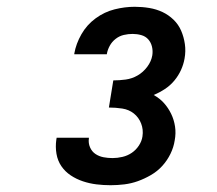

<svg xmlns="http://www.w3.org/2000/svg" viewBox="-20 -863 640 566"><path d="M306 -317Q285 -317 264.5 -319.5Q244 -322 224.5 -328.5Q205 -335 188.5 -346Q172 -357 161 -373Q150 -389 146.5 -409.5Q143 -430 146 -451L147 -457H242V-455Q240 -441 245.5 -428.5Q251 -416 261.5 -409Q272 -402 285 -399.5Q298 -397 312 -397Q326 -397 341 -400.5Q356 -404 368.5 -412.5Q381 -421 389.5 -434Q398 -447 400 -461Q403 -481 396 -499Q389 -517 374.5 -528.5Q360 -540 340.5 -543Q321 -546 301 -546L314 -626Q332 -626 350.5 -628.5Q369 -631 385.5 -640.5Q402 -650 414 -666Q426 -682 429 -700Q431 -713 428 -725.5Q425 -738 417 -747Q409 -756 396.5 -759.5Q384 -763 371 -763Q358 -763 345 -760Q332 -757 321 -748.5Q310 -740 303.5 -728Q297 -716 295 -704V-703H199V-705Q204 -734 220 -762Q236 -790 262 -809Q288 -828 318 -835.5Q348 -843 377 -843Q399 -843 420 -839.5Q441 -836 459 -827.5Q477 -819 491.5 -805Q506 -791 514 -772.5Q522 -754 525 -733Q528 -712 524 -690Q521 -673 513.5 -656.5Q506 -640 494 -625.5Q482 -611 466 -600.5Q450 -590 433 -583Q451 -573 463.5 -559Q476 -545 484.5 -527.5Q493 -510 496 -490Q499 -470 495 -449Q492 -429 482.5 -409.5Q473 -390 458.5 -374Q444 -358 425 -347Q406 -336 386.5 -329Q367 -322 346.5 -319.5Q326 -317 306 -317Z"/></svg>

Font: Iosevka HT Extrabold Extended
Style: Italic
Weight: 800
Width: 7
Italic angle: -9°
Monospace: yes
Designer: Belleve Invis
Foundry: Belleve Invis
Version: Version 32.3.0; ttfautohint (v1.8.4)